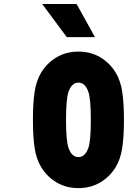

<svg xmlns="http://www.w3.org/2000/svg" viewBox="-20 -937 707 967"><path d="M458.3 -750H316.4L192.7 -916.7H365.9ZM561.8 -572.9Q587.2 -531.2 595.7 -474.3Q604.2 -417.3 604.2 -333.3Q604.2 -249.3 595.7 -192.4Q587.2 -135.4 561.8 -93.8Q531.2 -44.9 483.4 -17.3Q435.5 10.4 375 10.4Q314.5 10.4 266.6 -17.3Q218.8 -44.9 188.2 -93.8Q162.8 -135.4 154.3 -192.4Q145.8 -249.3 145.8 -333.3Q145.8 -417.3 154.3 -474.3Q162.8 -531.2 188.2 -572.9Q218.8 -621.7 266.6 -649.4Q314.5 -677.1 375 -677.1Q435.5 -677.1 483.4 -649.4Q531.2 -621.7 561.8 -572.9ZM325.5 -475.9Q312.5 -440.1 312.5 -333.3Q312.5 -226.6 325.5 -190.8Q341.8 -145.8 375 -145.8Q408.2 -145.8 424.5 -190.8Q437.5 -226.6 437.5 -333.3Q437.5 -440.1 424.5 -475.9Q408.2 -520.8 375 -520.8Q341.8 -520.8 325.5 -475.9Z"/></svg>

Font: Monoid
Style: Bold
Weight: 700
Width: 4
Designer: Andreas Larsen (@larsenwork)
Version: Version 0.61